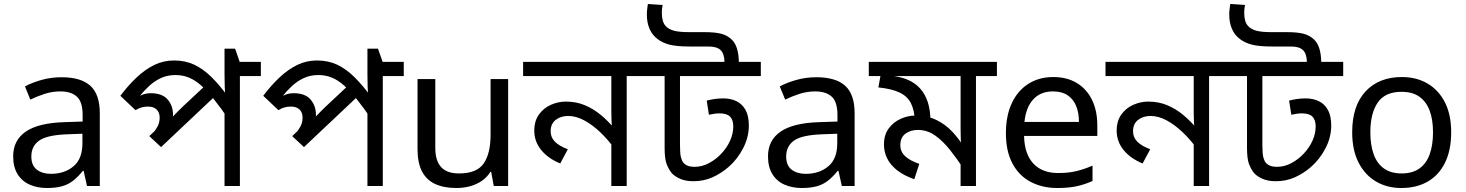

<svg xmlns="http://www.w3.org/2000/svg" viewBox="-20 -932 7345 962"><path d="M288 -545Q386 -545 433 -502Q480 -459 480 -365V0H416L399 -76H395Q372 -47 347.5 -27.5Q323 -8 291.5 1Q260 10 215 10Q167 10 128.5 -7Q90 -24 68 -59.5Q46 -95 46 -149Q46 -229 109 -272.5Q172 -316 303 -320L394 -323V-355Q394 -422 365 -448Q336 -474 283 -474Q241 -474 203 -461.5Q165 -449 132 -433L105 -499Q140 -518 188 -531.5Q236 -545 288 -545ZM314 -259Q214 -255 175.5 -227Q137 -199 137 -148Q137 -103 164.5 -82Q192 -61 235 -61Q303 -61 348 -98.5Q393 -136 393 -214V-262Z M1287 -622V-551H1182V0H1105V-396L1127 -332Q1086 -392 1052 -434.5Q1018 -477 987.5 -504Q957 -531 926 -543.5Q895 -556 859 -556Q819 -556 786.5 -541Q754 -526 727 -501Q700 -476 677 -447L669 -445Q685 -455 700.5 -460Q716 -465 735 -465Q793 -465 820 -433.5Q847 -402 847 -356Q847 -345 846 -335Q845 -325 843 -320L826 -326Q838 -339 849 -351Q860 -363 872.5 -375Q885 -387 898 -400L1022 -516L1071 -463L787 -195L728 -250L810 -328L774 -285L744 -262Q759 -279 769.5 -298.5Q780 -318 780 -343Q780 -368 765 -383Q750 -398 721 -398Q705 -398 690 -394Q675 -390 659 -380L583 -452Q623 -505 665 -544.5Q707 -584 753 -606.5Q799 -629 852 -629Q908 -629 953 -608Q998 -587 1040 -545.5Q1082 -504 1128 -441L1110 -446Q1107 -470 1106 -498Q1105 -526 1105 -558V-688H1158L1181 -622Z M2003 -622V-551H1898V0H1821V-396L1843 -332Q1802 -392 1768 -434.5Q1734 -477 1703.5 -504Q1673 -531 1642 -543.5Q1611 -556 1575 -556Q1535 -556 1502.5 -541Q1470 -526 1443 -501Q1416 -476 1393 -447L1385 -445Q1401 -455 1416.5 -460Q1432 -465 1451 -465Q1509 -465 1536 -433.5Q1563 -402 1563 -356Q1563 -345 1562 -335Q1561 -325 1559 -320L1542 -326Q1554 -339 1565 -351Q1576 -363 1588.5 -375Q1601 -387 1614 -400L1738 -516L1787 -463L1503 -195L1444 -250L1526 -328L1490 -285L1460 -262Q1475 -279 1485.5 -298.5Q1496 -318 1496 -343Q1496 -368 1481 -383Q1466 -398 1437 -398Q1421 -398 1406 -394Q1391 -390 1375 -380L1299 -452Q1339 -505 1381 -544.5Q1423 -584 1469 -606.5Q1515 -629 1568 -629Q1624 -629 1669 -608Q1714 -587 1756 -545.5Q1798 -504 1844 -441L1826 -446Q1823 -470 1822 -498Q1821 -526 1821 -558V-688H1874L1897 -622Z M2526 -536V0H2454L2441 -71H2437Q2420 -43 2393 -25Q2366 -7 2334 1.5Q2302 10 2267 10Q2203 10 2159.5 -10.5Q2116 -31 2094 -74Q2072 -117 2072 -185V-536H2161V-191Q2161 -127 2190 -95Q2219 -63 2280 -63Q2369 -63 2403.5 -113Q2438 -163 2438 -257V-536Z M3225 -622V-551H3120V0H3043V-243L3059 -187Q3026 -233 2987 -270Q2948 -307 2907 -329Q2866 -351 2827 -351Q2790 -351 2764.5 -331.5Q2739 -312 2739 -274Q2739 -244 2760 -222.5Q2781 -201 2825 -184L2787 -113Q2726 -138 2691.5 -180.5Q2657 -223 2657 -277Q2657 -326 2680.5 -358.5Q2704 -391 2740.5 -407Q2777 -423 2815 -423Q2867 -423 2910 -405Q2953 -387 2990.5 -356Q3028 -325 3062 -284L3048 -280Q3045 -303 3044 -325.5Q3043 -348 3043 -371V-551H2601V-622Z M3792 -622V-551H3387V-205Q3387 -161 3392 -143Q3397 -125 3404 -117Q3422 -96 3459 -96Q3498 -96 3533 -115Q3568 -134 3594 -162Q3623 -193 3638.5 -228Q3654 -263 3654 -299Q3654 -331 3638 -347.5Q3622 -364 3585 -364Q3573 -364 3559 -362Q3545 -360 3532 -357L3521 -428Q3540 -433 3560.5 -436Q3581 -439 3604 -439Q3641 -439 3670 -425Q3699 -411 3715.5 -381Q3732 -351 3732 -303Q3732 -244 3703 -188.5Q3674 -133 3630 -95Q3593 -63 3549.5 -43.5Q3506 -24 3454 -24Q3417 -24 3390.5 -35Q3364 -46 3347 -63Q3331 -82 3320.5 -109Q3310 -136 3310 -191V-551H3205V-622ZM3610 -622Q3609 -663 3590.5 -681Q3572 -699 3530 -699H3436Q3371 -699 3335.5 -708Q3300 -717 3275 -736Q3248 -756 3234.5 -787.5Q3221 -819 3221 -859Q3221 -872 3222.5 -884.5Q3224 -897 3226 -912L3300 -907Q3298 -896 3297 -887.5Q3296 -879 3296 -869Q3296 -847 3300.5 -830Q3305 -813 3315 -802Q3329 -786 3355.5 -778.5Q3382 -771 3431 -771H3509Q3562 -771 3593 -763Q3624 -755 3646 -734Q3663 -718 3672 -690.5Q3681 -663 3682 -622Z M4070 -545Q4168 -545 4215 -502Q4262 -459 4262 -365V0H4198L4181 -76H4177Q4154 -47 4129.5 -27.5Q4105 -8 4073.5 1Q4042 10 3997 10Q3949 10 3910.5 -7Q3872 -24 3850 -59.5Q3828 -95 3828 -149Q3828 -229 3891 -272.5Q3954 -316 4085 -320L4176 -323V-355Q4176 -422 4147 -448Q4118 -474 4065 -474Q4023 -474 3985 -461.5Q3947 -449 3914 -433L3887 -499Q3922 -518 3970 -531.5Q4018 -545 4070 -545ZM4096 -259Q3996 -255 3957.5 -227Q3919 -199 3919 -148Q3919 -103 3946.5 -82Q3974 -61 4017 -61Q4085 -61 4130 -98.5Q4175 -136 4175 -214V-262Z M4975 -622V-551H4870V0H4793V-135L4811 -82Q4776 -135 4740.5 -180Q4705 -225 4665.5 -253Q4626 -281 4579 -281Q4542 -281 4516.5 -262Q4491 -243 4491 -205Q4491 -172 4515 -149.5Q4539 -127 4586 -111L4561 -34Q4507 -53 4473.5 -80Q4440 -107 4424.5 -139.5Q4409 -172 4409 -208Q4409 -256 4432.5 -288Q4456 -320 4492.5 -336.5Q4529 -353 4566 -353Q4626 -353 4671.5 -331Q4717 -309 4751.5 -272Q4786 -235 4814 -189L4797 -186Q4795 -209 4794 -232.5Q4793 -256 4793 -281V-551H4333V-622ZM4642 -323Q4642 -317 4641.5 -311Q4641 -305 4640 -299L4564 -322Q4562 -380 4544 -415Q4526 -450 4487 -468.5Q4448 -487 4381 -494L4394 -566L4440 -553Q4488 -549 4525.5 -533.5Q4563 -518 4589 -490Q4615 -462 4628.5 -420.5Q4642 -379 4642 -323Z M5257 -546Q5326 -546 5375.5 -516Q5425 -486 5451.5 -431.5Q5478 -377 5478 -304V-251H5111Q5113 -160 5157.5 -112.5Q5202 -65 5282 -65Q5333 -65 5372.5 -74.5Q5412 -84 5454 -102V-25Q5413 -7 5373 1.5Q5333 10 5278 10Q5202 10 5143.5 -21Q5085 -52 5052.5 -113.5Q5020 -175 5020 -264Q5020 -352 5049.5 -415Q5079 -478 5132.5 -512Q5186 -546 5257 -546ZM5256 -474Q5193 -474 5156.5 -433.5Q5120 -393 5113 -321H5386Q5386 -367 5372 -401Q5358 -435 5329.5 -454.5Q5301 -474 5256 -474Z M6143 -622V-551H6038V0H5961V-243L5977 -187Q5944 -233 5905 -270Q5866 -307 5825 -329Q5784 -351 5745 -351Q5708 -351 5682.5 -331.5Q5657 -312 5657 -274Q5657 -244 5678 -222.5Q5699 -201 5743 -184L5705 -113Q5644 -138 5609.5 -180.5Q5575 -223 5575 -277Q5575 -326 5598.5 -358.5Q5622 -391 5658.5 -407Q5695 -423 5733 -423Q5785 -423 5828 -405Q5871 -387 5908.5 -356Q5946 -325 5980 -284L5966 -280Q5963 -303 5962 -325.5Q5961 -348 5961 -371V-551H5519V-622Z M6710 -622V-551H6305V-205Q6305 -161 6310 -143Q6315 -125 6322 -117Q6340 -96 6377 -96Q6416 -96 6451 -115Q6486 -134 6512 -162Q6541 -193 6556.5 -228Q6572 -263 6572 -299Q6572 -331 6556 -347.5Q6540 -364 6503 -364Q6491 -364 6477 -362Q6463 -360 6450 -357L6439 -428Q6458 -433 6478.5 -436Q6499 -439 6522 -439Q6559 -439 6588 -425Q6617 -411 6633.5 -381Q6650 -351 6650 -303Q6650 -244 6621 -188.5Q6592 -133 6548 -95Q6511 -63 6467.5 -43.5Q6424 -24 6372 -24Q6335 -24 6308.5 -35Q6282 -46 6265 -63Q6249 -82 6238.5 -109Q6228 -136 6228 -191V-551H6123V-622ZM6528 -622Q6527 -663 6508.5 -681Q6490 -699 6448 -699H6354Q6289 -699 6253.5 -708Q6218 -717 6193 -736Q6166 -756 6152.5 -787.5Q6139 -819 6139 -859Q6139 -872 6140.5 -884.5Q6142 -897 6144 -912L6218 -907Q6216 -896 6215 -887.5Q6214 -879 6214 -869Q6214 -847 6218.5 -830Q6223 -813 6233 -802Q6247 -786 6273.5 -778.5Q6300 -771 6349 -771H6427Q6480 -771 6511 -763Q6542 -755 6564 -734Q6581 -718 6590 -690.5Q6599 -663 6600 -622Z M7251 -269Q7251 -180 7220.5 -117.5Q7190 -55 7134 -22.5Q7078 10 7001 10Q6930 10 6874.5 -22.5Q6819 -55 6787 -117.5Q6755 -180 6755 -269Q6755 -402 6822 -474Q6889 -546 7004 -546Q7077 -546 7132.5 -513.5Q7188 -481 7219.5 -419.5Q7251 -358 7251 -269ZM6846 -269Q6846 -206 6862.5 -159.5Q6879 -113 6914 -88Q6949 -63 7003 -63Q7057 -63 7092 -88Q7127 -113 7143.5 -159.5Q7160 -206 7160 -269Q7160 -333 7143 -378Q7126 -423 7091.5 -447.5Q7057 -472 7002 -472Q6920 -472 6883 -418Q6846 -364 6846 -269Z"/></svg>

Font: bangla15
Style: Regular
Weight: 400
Designer: Jelle Bosma - Monotype Design Team
Foundry: Monotype Imaging Inc.
Version: Version 2.006